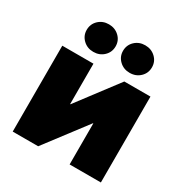

<svg xmlns="http://www.w3.org/2000/svg" viewBox="-175 -899 993 1037"><g transform="rotate(30 322.0 -381.0)"><path d="M597.2 0H402.3V-255.9H400.4L206.1 0H47.4V-535.6H241.7V-283.7H243.7L434.1 -535.6H597.2ZM435.1 -590.3Q397 -590.3 371.1 -615.2Q345.2 -640.1 345.2 -675.8Q345.2 -712.4 371.1 -737.1Q397 -761.7 435.1 -761.7Q473.1 -761.7 499.3 -737.1Q525.4 -712.4 525.4 -676.3Q525.4 -639.6 499.5 -615Q473.6 -590.3 435.1 -590.3ZM208.5 -590.3Q170.4 -590.3 144.5 -615.2Q118.7 -640.1 118.7 -675.8Q118.7 -712.4 144.5 -737.1Q170.4 -761.7 208.5 -761.7Q246.6 -761.7 272.7 -737.1Q298.8 -712.4 298.8 -676.3Q298.8 -639.6 272.9 -615Q247.1 -590.3 208.5 -590.3Z"/></g></svg>

Font: Inter 20pt Black
Style: Regular
Weight: 900
Version: Version 4.001;git-66647c0bb